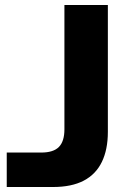

<svg xmlns="http://www.w3.org/2000/svg" viewBox="-20 -749 499 769"><path d="M7 0V-138H145Q194 -138 216 -160.5Q238 -183 238 -231V-729H412V-221Q412 -150 388 -100.5Q364 -51 315.5 -25.5Q267 0 192 0Z"/></svg>

Font: Mona Sans Expanded
Style: Bold
Weight: 700
Width: 7
Designer: Deni Anggara
Foundry: GitHub
Version: Version 2.000